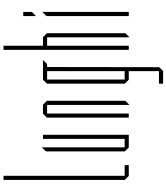

<svg xmlns="http://www.w3.org/2000/svg" viewBox="54 -824 970 1119"><g transform="rotate(-90 539.5 -265.0)"><path d="M73 0 50 -23V-730H74V0ZM74 0V-24H136V0Z M289 0V-500H313V0H290ZM239 0 216 -23V-24H289V0ZM216 -24V-483L239 -506H240V-24Z M413 0V-477L436 -500H437V0ZM487 3V-476H511V-20L488 3ZM437 -476V-500H488L511 -477V-476Z M635 -476V-500H748V-499L725 -476ZM611 200V177V176H684V200ZM634 0 611 -23V-24H684V0ZM611 -24V-477L634 -500H635V-24ZM684 200V-476H708L707 177L685 200Z M808 0V-730H832V0ZM881 3V-476H905V-20L882 3ZM832 -476V-500H882L905 -477V-476Z M1005 0V-480L1028 -503H1029V0ZM1005 -542V-615H1029V-565L1006 -542Z"/></g></svg>

Font: Foldit Thin
Style: Regular
Weight: 100
Designer: Sophia Tai
Foundry: Sophia Tai
Version: Version 1.003